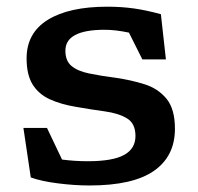

<svg xmlns="http://www.w3.org/2000/svg" viewBox="-20 -545 592 574"><path d="M301 -525Q342.5 -525 380 -519.8Q417.5 -514.5 461 -502.5L476 -367.5H405.5L365.5 -447.5Q325 -456 293 -456Q175.5 -456 175.5 -393.5Q175.5 -363 193.8 -347.8Q212 -332.5 245.8 -325.5Q279.5 -318.5 325.5 -312.5Q371 -306 411.8 -293.2Q452.5 -280.5 477.8 -249.8Q503 -219 503 -160Q503 -78 440.2 -34.2Q377.5 9.5 247.5 9.5Q203 9.5 153.5 3.2Q104 -3 72 -14.5L50 -162.5H120.5L165.5 -68Q184.5 -65.5 204.5 -64.2Q224.5 -63 242.5 -63Q317 -63 351 -81.8Q385 -100.5 385 -138.5Q385 -176 359.5 -191.2Q334 -206.5 293.5 -212Q253 -217.5 207.5 -225.5Q162 -233 128.8 -248.2Q95.5 -263.5 77.5 -292.5Q59.5 -321.5 59.5 -370.5Q59.5 -446.5 123 -485.8Q186.5 -525 301 -525Z"/></svg>

Font: Newsreader Caption Medium
Style: Regular
Weight: 500
Designer: Hugues Gentile
Foundry: Production Type
Version: Version 1.001